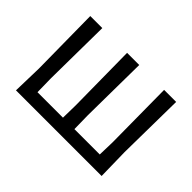

<svg xmlns="http://www.w3.org/2000/svg" viewBox="-118 -908 1173 1173"><g transform="rotate(45 468.5 -321.0)"><path d="M98 0 103 -193 98 -642H202L197 -202L199 -85H419L421 -193L416 -642H521L516 -202L518 -85H737L740 -193L736 -642H840L834 -202L838 0Z"/></g></svg>

Font: Alegreya Sans Medium
Style: Regular
Weight: 500
Designer: Juan Pablo del Peral
Foundry: Huerta Tipografica
Version: Version 2.007